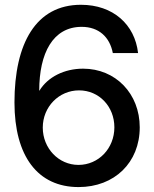

<svg xmlns="http://www.w3.org/2000/svg" viewBox="-20 -759 635 791"><path d="M303.7 11.7C451.7 11.7 555.7 -89.4 555.7 -234.4C555.7 -373 456.5 -476.1 322.3 -476.1C245.1 -476.1 176.8 -441.9 142.6 -385.7H141.6C141.6 -539.6 197.8 -648.4 316.4 -648.4C387.2 -648.4 432.1 -606.4 444.8 -540.5H548.8C535.6 -657.7 446.3 -739.3 313.5 -739.3C127.9 -739.3 39.6 -580.1 39.6 -336.9C39.6 -115.2 135.7 11.7 303.7 11.7ZM303.2 -79.6C221.7 -79.6 156.2 -147.9 156.2 -233.4C156.2 -318.8 222.7 -386.7 305.7 -386.7C388.2 -386.7 451.2 -320.3 451.2 -234.4C451.2 -147.9 386.2 -79.6 303.2 -79.6Z"/></svg>

Font: Inteeer Medium
Style: Regular
Weight: 500
Designer: Rasmus Andersson
Foundry: rsms
Version: Version 4.001;Glyphs 3.4 (3402)